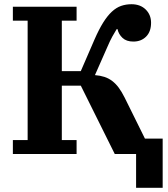

<svg xmlns="http://www.w3.org/2000/svg" viewBox="-20 -730 795 910"><path d="M625 0H524L363 -324H273V-66H343V0H41V-66H111V-632H41V-698H343V-632H273V-393H363L428 -543Q449 -591 469 -623Q489 -655 510 -674.5Q531 -694 554 -702Q577 -710 603 -710Q645 -710 670.5 -685Q696 -660 696 -622Q696 -580 672.5 -556.5Q649 -533 612 -533Q579 -533 560.5 -550.5Q542 -568 537 -592H533Q524 -578 512.5 -557Q501 -536 490 -510L430 -374Q455 -372 475 -365.5Q495 -359 512 -346Q529 -333 543 -314Q557 -295 571 -267L667 -73H751V160H625Z"/></svg>

Font: IBM Plex Serif
Style: Bold
Weight: 700
Designer: Mike Abbink, Paul van der Laan, Pieter van Rosmalen
Foundry: Bold Monday
Version: Version 2.008